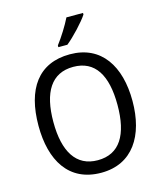

<svg xmlns="http://www.w3.org/2000/svg" viewBox="-136 -1042 968 1151"><g transform="rotate(-15 348.0 -467.0)"><path d="M490 -934V-944H387C365 -899 327 -838 294 -795V-784H350C395 -820 465 -895 490 -934ZM640 -358C640 -574 544 -725 349 -725C153 -725 57 -587 57 -359C57 -145 147 10 349 10C544 10 640 -143 640 -358ZM149 -358C149 -542 213 -647 349 -647C484 -647 547 -543 547 -358C547 -173 484 -68 348 -68C214 -68 149 -174 149 -358Z"/></g></svg>

Font: Noto Sans Lao Looped SemiCondensed
Style: Regular
Weight: 400
Width: 4
Designer: Mark Frömberg, Ben Mitchell
Foundry: The Fontpad Ltd
Version: Version 1.003